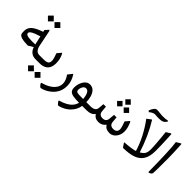

<svg xmlns="http://www.w3.org/2000/svg" viewBox="59 -1773 3019 3019"><g transform="rotate(45 1568.0 -263.5)"><path d="M351.1 -688.5 286.1 -623.5 351.1 -558.6 416 -623.5ZM204.6 -688.5 139.6 -623.5 204.6 -558.6 269.5 -623.5ZM246.1 -160.2Q205.6 -160.2 175 -164.3Q144.5 -168.5 127.7 -178.5Q110.8 -188.5 110.8 -206.1Q110.8 -228 135 -245.6Q159.2 -263.2 199.5 -278.8Q239.7 -294.4 287.1 -309.1L319.8 -162.6Q302.2 -162.1 282.7 -161.1Q263.2 -160.2 246.1 -160.2ZM499 0Q510.7 0 510.7 -37.6V-49.8Q510.7 -87.9 499 -87.9H483.9Q443.8 -87.9 418.5 -115.5Q393.1 -143.1 381.8 -197.8L329.6 -455.6Q325.7 -475.6 320.1 -479.5Q314.5 -483.4 304.2 -471.7L260.3 -423.3L267.6 -390.6Q212.4 -371.6 170.7 -351.6Q128.9 -331.5 101.1 -308.1Q73.2 -284.7 59.1 -255.4Q44.9 -226.1 44.9 -188.5Q44.9 -167.5 46.4 -151.9Q47.9 -136.2 49.8 -127.4Q53.7 -112.8 67.9 -101.6Q82 -90.3 107.2 -82.8Q132.3 -75.2 168 -71Q203.6 -66.9 250 -65.9L332 -115.7Q352.5 -58.1 390.9 -29.1Q429.2 0 483.4 0Z M684.1 86.4 619.1 151.4 684.1 216.3 749 151.4ZM537.6 86.4 472.7 151.4 537.6 216.3 602.5 151.4ZM762.2 -187.5Q762.2 -232.4 752.7 -272.2Q743.2 -312 724.1 -351.1Q719.2 -361.3 715.1 -364.5Q710.9 -367.7 707 -363.3L652.8 -300.8Q670.4 -252 679.2 -219Q688 -186 688 -164.1Q688 -123.5 664.3 -105.7Q640.6 -87.9 573.2 -87.9H493.7Q466.8 -87.9 466.8 -49.8V-37.6Q466.8 0 493.7 0H574.7Q636.7 0 678.5 -20.8Q720.2 -41.5 741.2 -83Q762.2 -124.5 762.2 -187.5Z M1069.3 -258.3 1007.8 -180.7Q1026.9 -154.3 1039.3 -129.2Q1051.8 -104 1057.9 -80.6Q1064 -57.1 1064 -34.7Q1064 20.5 1032.7 65.4Q1001.5 110.4 946.5 143.1Q891.6 175.8 819.3 195.8Q812 197.8 811.3 202.4Q810.5 207 813.7 212.9Q816.9 218.8 820.8 224.1L839.8 248Q845.2 254.4 851.6 258.3Q857.9 262.2 863.8 262.2Q874.5 262.2 905.3 252Q936 241.7 975.1 219.2Q1014.2 196.8 1051.3 159.9Q1088.4 123 1112.8 69.3Q1137.2 15.6 1137.2 -56.6Q1137.2 -90.8 1129.9 -124Q1122.6 -157.2 1107.7 -190.7Q1092.8 -224.1 1069.3 -258.3Z M1384.8 -87.9Q1351.1 -87.9 1326.2 -95Q1301.3 -102.1 1301.3 -135.7Q1301.3 -161.6 1310.3 -185.3Q1319.3 -209 1335.2 -224.4Q1351.1 -239.7 1371.6 -239.7Q1402.3 -239.7 1420.4 -217.3Q1438.5 -194.8 1447.3 -159.9Q1456.1 -125 1459 -88.4Q1439.5 -87.9 1425 -87.9Q1410.6 -87.9 1384.8 -87.9ZM1213.4 196.3Q1206.1 198.2 1205.3 203.1Q1204.6 208 1207.8 213.9Q1210.9 219.7 1214.8 224.6L1239.3 253.9Q1244.6 260.3 1252 262Q1259.3 263.7 1268.6 261.2Q1315.9 249 1358.6 225.8Q1401.4 202.6 1435.8 169.4Q1470.2 136.2 1493.4 93.8Q1516.6 51.3 1524.9 0H1585Q1596.7 0 1596.7 -37.6V-49.8Q1596.7 -87.9 1585 -87.9H1529.3Q1528.3 -149.9 1512.2 -204.1Q1496.1 -258.3 1462.4 -292.2Q1428.7 -326.2 1375 -326.2Q1339.8 -326.2 1312.7 -306.9Q1285.6 -287.6 1267.3 -256.6Q1249 -225.6 1239.5 -188.7Q1230 -151.9 1230 -116.7Q1230 -65.4 1254.4 -40.5Q1278.8 -15.6 1328.6 -7.8Q1378.4 0 1454.6 0Q1443.8 46.4 1413.3 83.5Q1382.8 120.6 1332.8 148.7Q1282.7 176.8 1213.4 196.3Z M1991.2 -614.3 1930.7 -553.7 1991.2 -493.2 2051.8 -553.7ZM2064.5 -504.4 2003.9 -443.8 2064.5 -383.3 2125 -443.8ZM1918 -504.4 1857.4 -443.8 1918 -383.3 1978.5 -443.8ZM2126 -87.9Q2049.3 -87.9 2042.5 -161.1L2034.2 -254.9H1979L1970.2 -161.6Q1963.9 -87.9 1886.7 -87.9Q1812 -87.9 1805.7 -163.1L1797.4 -255.4H1741.7L1733.4 -162.1Q1726.6 -87.9 1619.6 -87.9H1579.6Q1552.7 -87.9 1552.7 -49.8V-37.6Q1552.7 0 1579.6 0H1617.2Q1725.6 0 1766.6 -63Q1801.3 0 1884.3 0Q1959 0 2006.3 -63Q2041 0 2130.4 0Q2163.1 0 2190.7 -15.6Q2218.3 -31.2 2238.5 -57.4Q2258.8 -83.5 2269.8 -116.2Q2280.8 -148.9 2280.8 -183.1Q2280.8 -261.2 2240.2 -349.6Q2235.4 -360.4 2230.5 -363Q2225.6 -365.7 2221.7 -360.8L2168.5 -299.3Q2181.2 -264.2 2189.7 -237.3Q2198.2 -210.4 2202.6 -192.6Q2207 -174.8 2207 -165.5Q2207 -127 2186.8 -107.4Q2166.5 -87.9 2126 -87.9Z M2402.8 -790Q2378.9 -790 2356.7 -765.6Q2334.5 -741.2 2314.5 -689.9Q2318.4 -685.1 2323.7 -680.2Q2329.1 -675.3 2335.4 -670.9Q2357.4 -690.4 2380.1 -702.4Q2402.8 -714.4 2425.8 -716.3Q2448.7 -714.4 2468.8 -713.4Q2488.8 -712.4 2505.9 -712.4Q2545.9 -712.4 2570.6 -717Q2595.2 -721.7 2611.1 -732.4Q2627 -743.2 2640.1 -762.2Q2646 -770.5 2648.4 -776.1Q2650.9 -781.7 2650.1 -784.9Q2649.4 -788.1 2645.8 -789.1Q2642.1 -790 2635.5 -789.3Q2628.9 -788.6 2619.1 -786.1Q2606.9 -783.2 2585.4 -781.5Q2564 -779.8 2533.7 -779.8Q2522.9 -779.8 2506.8 -781.2Q2490.7 -782.7 2472.7 -784.7Q2453.1 -787.1 2434.6 -788.6Q2416 -790 2402.8 -790ZM2624 -96.2Q2589.8 -85.4 2534.4 -77.1Q2479 -68.8 2401.9 -63.5Q2397.5 -63.5 2397.2 -60.5Q2397 -57.6 2400.4 -52.2L2443.8 12.7Q2577.6 12.7 2666 -18.6Q2754.4 -49.8 2798.3 -121.6Q2842.3 -193.4 2842.3 -314.5Q2842.3 -378.4 2840.6 -436.5Q2838.9 -494.6 2836.4 -551.5Q2834 -608.4 2830.6 -668.9Q2830.1 -679.7 2825.4 -681.9Q2820.8 -684.1 2811 -678.2L2744.6 -637.2Q2751.5 -570.3 2756.6 -514.6Q2761.7 -459 2765.1 -414.3Q2768.6 -369.6 2770.3 -335Q2772 -300.3 2772 -275.4Q2772 -217.8 2752.2 -184.8Q2732.4 -151.9 2682.1 -123.5Q2591.8 -403.3 2460 -617.2Q2458 -621.1 2454.8 -622.8Q2451.7 -624.5 2445.8 -620.1L2379.9 -570.8Q2465.3 -455.1 2526.4 -336.4Q2587.4 -217.8 2624 -96.2Z M2968.8 -639.2Q2974.6 -602.1 2979 -544.2Q2983.4 -486.3 2986.8 -406.7Q2990.2 -327.1 2992.7 -225.6Q2995.1 -124 2996.1 1.5Q3019 1 3034.9 -8.8Q3050.8 -18.6 3059.6 -37.6Q3062 -42.5 3063.2 -117.4Q3064.5 -192.4 3064.5 -347.7Q3064.5 -421.4 3061.5 -501.2Q3058.6 -581.1 3053.2 -668Q3052.7 -678.7 3049.3 -682.1Q3045.9 -685.5 3039.6 -681.6Z"/></g></svg>

Font: Literata
Style: Regular
Weight: 400
Designer: Latin by Veronika Burian and Jose Scaglione. Greek by Irene Vlachou. Cyrillic by Vera Evstafieva.
Foundry: TypeTogether
Version: Version 3.002